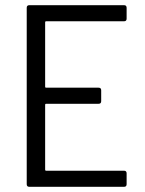

<svg xmlns="http://www.w3.org/2000/svg" viewBox="-20 -720 557 740"><path d="M458 -638H158Q154 -638 154 -634V-386Q154 -382 158 -382H360Q370 -382 370 -372V-330Q370 -320 360 -320H158Q154 -320 154 -316V-66Q154 -62 158 -62H458Q468 -62 468 -52V-10Q468 0 458 0H93Q83 0 83 -10V-690Q83 -700 93 -700H458Q468 -700 468 -690V-648Q468 -638 458 -638Z"/></svg>

Font: Barlow Semi Condensed
Style: Regular
Weight: 400
Width: 4
Designer: Jeremy Tribby
Foundry: Tribby Type
Version: Version 1.408;December 10, 2018;FontCreator 11.5.0.2430 64-b